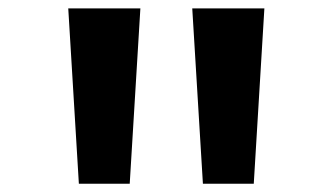

<svg xmlns="http://www.w3.org/2000/svg" viewBox="-20 -868 790 456"><path d="M313.4 -848 288.1 -431.7H167.3L142.1 -848ZM607.9 -848 582.7 -431.7H461.9L436.6 -848Z"/></svg>

Font: Martian Mono sWd Rg
Style: Regular
Weight: 400
Width: 6
Monospace: yes
Designer: Roman Shamin
Foundry: Evil Martians
Version: Version 1.000